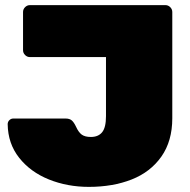

<svg xmlns="http://www.w3.org/2000/svg" viewBox="-20 -720 742 750"><path d="M327 10Q243 10 171 -19Q99 -48 55 -103.5Q11 -159 10 -235Q10 -244 16.5 -250.5Q23 -257 32 -257H236Q252 -257 260.5 -249.5Q269 -242 277 -225Q287 -203 299.5 -194Q312 -185 335 -185Q364 -185 379 -203.5Q394 -222 394 -266V-497H97Q86 -497 78 -505Q70 -513 70 -524V-673Q70 -684 78 -692Q86 -700 97 -700H626Q637 -700 645 -692Q653 -684 653 -673V-258Q653 -169 610.5 -108.5Q568 -48 494.5 -19Q421 10 327 10Z"/></svg>

Font: Rubik
Style: Regular
Weight: 900
Designer: Hubert & Fischer
Foundry: Hubert & Fischer
Version: Version 1.100